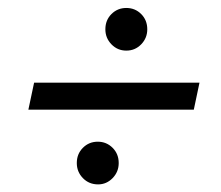

<svg xmlns="http://www.w3.org/2000/svg" viewBox="-20 -494 567 492"><path d="M491.2 -282.2 476.6 -212.9H52.7L67.4 -282.2ZM231.4 -21.5Q208 -21.5 192.4 -37.6Q176.8 -53.7 176.8 -76.2Q176.8 -99.6 192.4 -115.2Q208 -130.9 230.5 -130.9Q252.9 -130.9 268.6 -115.2Q284.2 -99.6 284.2 -76.2Q284.2 -53.7 268.6 -37.6Q252.9 -21.5 231.4 -21.5ZM303.7 -364.3Q281.2 -364.3 265.6 -380.4Q250 -396.5 250 -418.9Q250 -442.4 265.6 -458Q281.2 -473.6 303.7 -473.6Q326.2 -473.6 341.8 -458Q357.4 -442.4 357.4 -418.9Q357.4 -396.5 341.8 -380.4Q326.2 -364.3 303.7 -364.3Z"/></svg>

Font: Crimson Pro ExtraLight Medium
Style: Italic
Weight: 500
Italic angle: -12°
Version: Version 1.002